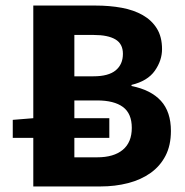

<svg xmlns="http://www.w3.org/2000/svg" viewBox="-20 -672 668 692"><path d="M100 0V-175H26V-240L100 -246V-652H324Q375 -652 418.5 -644Q462 -636 494.5 -617.5Q527 -599 545.5 -569Q564 -539 564 -495Q564 -454 538 -417Q512 -380 454 -366V-362Q524 -348 560 -308.5Q596 -269 596 -200Q596 -148 576.5 -110.5Q557 -73 522.5 -48.5Q488 -24 441.5 -12Q395 0 342 0ZM248 -397H317Q371 -397 397 -418.5Q423 -440 423 -478Q423 -514 396 -530Q369 -546 318 -546H248ZM248 -105H330Q390 -105 422.5 -132Q455 -159 455 -211Q455 -263 423 -286.5Q391 -310 330 -310H248V-246H374V-175H248Z"/></svg>

Font: TT Toshiba Sans
Style: Bold
Weight: 700
Designer: Paul D. Hunt
Foundry: Toshiba Corporation
Version: Version 2.020;PS 2.000;hotconv 1.0.86;makeotf.lib2.5.63406